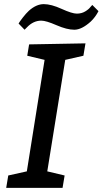

<svg xmlns="http://www.w3.org/2000/svg" viewBox="-20 -910 497 930"><path d="M110 -80 196 -620 112 -640 121 -695 394 -700 384 -640 296 -620 209 -80 293 -60 283 0H10L20 -60ZM99 -766 70 -796Q75 -805 90.5 -825Q106 -845 120 -858Q156 -890 192 -890Q228 -890 278.5 -867Q329 -844 352 -844Q375 -844 392.5 -854.5Q410 -865 418 -876L427 -886L457 -856Q442 -827 420 -806Q376 -766 340 -766Q304 -766 253.5 -788Q203 -810 180 -810Q141 -810 110 -777Z"/></svg>

Font: Bitter
Style: Italic
Weight: 400
Italic angle: -9°
Designer: Sol Matas
Foundry: Sol Matas
Version: Version 1.001